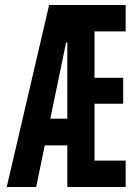

<svg xmlns="http://www.w3.org/2000/svg" viewBox="-20 -750 540 770"><path d="M7 0 177 -730H484V-624H359V-438H474V-334H359V-106H484V0H250V-579H245L125 0ZM111 -167V-274H303V-167Z"/></svg>

Font: M PLUS 1 Code SemiBold
Style: Regular
Weight: 600
Designer: Coji Morishita
Foundry: UNDERFOREST DESIGN
Version: Version 1.005